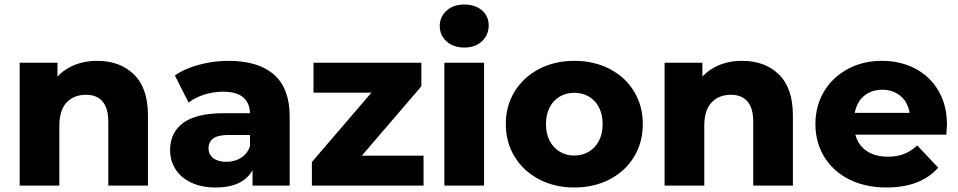

<svg xmlns="http://www.w3.org/2000/svg" viewBox="-20 -816 4212 844"><path d="M66.4 -540.3H232.6V-388.3L200.7 -433.4Q229.9 -489.6 283.9 -519.1Q338 -548.6 406.9 -548.6Q507.9 -548.6 569.2 -488.4Q630.4 -428.3 630.4 -308.9V0H456V-281.4Q456 -341.1 430.5 -370.3Q405 -399.4 358.3 -399.4Q304.8 -399.4 272.8 -365.4Q240.9 -331.3 240.9 -263.7V0H66.4Z M1090.1 -102.8 1079 -127V-313.7Q1079 -362.2 1049.6 -387.6Q1020.1 -413 959.9 -413Q918.9 -413 878.2 -400.2Q837.6 -387.3 808.8 -365.1L748.8 -484.3Q793.1 -515.1 856.1 -531.8Q919 -548.6 984.6 -548.6Q1115.2 -548.6 1184.3 -488.1Q1253.4 -427.6 1253.4 -303.8V0H1090.1ZM727.7 -156.4Q727.7 -233 785.2 -275.7Q842.8 -318.3 963.4 -318.3H1098.3V-222.7H985.7Q938.2 -222.7 917.4 -207.4Q896.7 -192.1 896.7 -163.8Q896.7 -137.2 917.6 -120.9Q938.6 -104.7 975.1 -104.7Q1011.1 -104.7 1038.8 -121.9Q1066.4 -139.1 1079 -172.2L1104 -101.2Q1088.3 -47.3 1044.1 -19.6Q999.9 8.2 928.9 8.2Q866.1 8.2 820.8 -13.2Q775.6 -34.6 751.6 -71.9Q727.7 -109.3 727.7 -156.4Z M1351 -103.8 1661.6 -465.6 1691.4 -408.7H1358.1V-540.3H1832.2V-436.6L1521.7 -74.8L1490.9 -131.7H1841.9V0H1351Z M1933.4 -540.3H2107.9V0H1933.4ZM1913.1 -701.6Q1913.1 -742.2 1943.1 -769.2Q1973 -796.1 2020.7 -796.1Q2068.9 -796.1 2098.6 -770.4Q2128.2 -744.8 2128.2 -704.7Q2128.2 -662.4 2098.6 -634.7Q2068.9 -607 2020.7 -607Q1973 -607 1943.1 -633.9Q1913.1 -660.9 1913.1 -701.6Z M2203.4 -270.5Q2203.4 -350.7 2242.4 -413.9Q2281.4 -477.2 2349.9 -512.9Q2418.4 -548.6 2504.8 -548.6Q2591.2 -548.6 2659.9 -513Q2728.6 -477.5 2767.1 -414Q2805.7 -350.5 2805.7 -270.4Q2805.7 -190.3 2767.1 -126.8Q2728.6 -63.2 2659.9 -27.5Q2591.2 8.2 2504.8 8.2Q2418.4 8.2 2349.9 -27.6Q2281.4 -63.4 2242.4 -126.9Q2203.4 -190.4 2203.4 -270.5ZM2629.1 -270.4Q2629.1 -312.4 2613 -343.8Q2596.8 -375.2 2568.2 -391.7Q2539.7 -408.1 2504.6 -408.1Q2469.5 -408.1 2440.9 -391.7Q2412.3 -375.2 2396.1 -343.8Q2380 -312.4 2380 -270.4Q2380 -228.4 2396.1 -197.2Q2412.3 -165.9 2440.9 -149Q2469.5 -132.2 2504.5 -132.2Q2539.6 -132.2 2568.2 -149Q2596.8 -165.9 2613 -197.2Q2629.1 -228.4 2629.1 -270.4Z M2901.4 -540.3H3067.6V-388.3L3035.7 -433.4Q3064.9 -489.6 3118.9 -519.1Q3173 -548.6 3241.9 -548.6Q3342.9 -548.6 3404.2 -488.4Q3465.4 -428.3 3465.4 -308.9V0H3291V-281.4Q3291 -341.1 3265.5 -370.3Q3240 -399.4 3193.3 -399.4Q3139.8 -399.4 3107.8 -365.4Q3075.9 -331.3 3075.9 -263.7V0H2901.4Z M3564.4 -270.4Q3564.4 -350.7 3602.5 -414.1Q3640.6 -477.4 3707.3 -513Q3774 -548.6 3857.1 -548.6Q3937.4 -548.6 4002.4 -514.9Q4067.3 -481.2 4104.9 -417.7Q4142.6 -354.1 4142.6 -268.7Q4142.1 -258.3 4140 -224.1H3707V-319.8H4047.6L3980.8 -292.1Q3980.8 -330.2 3965.8 -359.7Q3950.8 -389.1 3922.4 -405.4Q3894.1 -421.7 3858.2 -421.7Q3821.8 -421.7 3793.7 -405.4Q3765.7 -389.1 3750.4 -359.4Q3735.2 -329.8 3735.2 -290.8V-263.9Q3735.2 -222.2 3753.2 -191.2Q3771.2 -160.2 3804.3 -143.7Q3837.4 -127.2 3882.4 -127.2Q3922.9 -127.2 3953.2 -138.9Q3983.4 -150.6 4012 -176.6L4104.2 -78.9Q4066 -35.8 4009.2 -13.8Q3952.4 8.2 3877.2 8.2Q3784 8.2 3713 -27.4Q3642 -63 3603.2 -126.7Q3564.4 -190.3 3564.4 -270.4Z"/></svg>

Font: iiserrat Thin
Style: Regular
Weight: 100
Designer: Akira Ohta
Foundry: Akira Ohta
Version: Version 1.200;Glyphs 3.3.1 (3343)